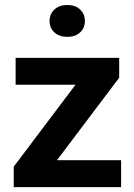

<svg xmlns="http://www.w3.org/2000/svg" viewBox="-20 -765 549 785"><path d="M475.1 -109.9V0H36.1V-83.5L288.6 -418.5H43.9V-528.3H467.3V-447.3L212.9 -109.9ZM182.6 -679.2Q182.6 -707.5 202.4 -726.1Q222.2 -744.6 254.9 -744.6Q288.1 -744.6 307.6 -726.1Q327.1 -707.5 327.1 -679.2Q327.1 -650.9 307.6 -632.6Q288.1 -614.3 254.9 -614.3Q222.2 -614.3 202.4 -632.6Q182.6 -650.9 182.6 -679.2Z"/></svg>

Font: Vazirmatn RD UI FD
Style: Bold
Weight: 700
Designer: Saber Rastikerdar
Foundry: Saber Rastikerdar
Version: Version 33.003